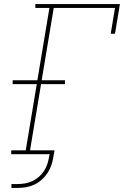

<svg xmlns="http://www.w3.org/2000/svg" viewBox="-20 -755 640 940"><path d="M36 165V146H67Q84 146 102 143Q120 140 137.5 132Q155 124 169.5 111.5Q184 99 194.5 83.5Q205 68 211 50.5Q217 33 220 15L223 0H35V-19H106L160 -343H42V-362H163L222 -716H153V-735H567L543 -590H522L543 -716H243L184 -362H298V-343H181L127 -19H247L241 15Q238 35 231 55Q224 75 212 93Q200 111 183.5 125.5Q167 140 147.5 149Q128 158 107.5 161.5Q87 165 67 165Z"/></svg>

Font: Iosevka Curly Slab ThEx
Style: Italic
Weight: 100
Width: 7
Italic angle: -9°
Monospace: yes
Designer: Belleve Invis
Foundry: Belleve Invis
Version: Version 11.1.0; ttfautohint (v1.8.3)